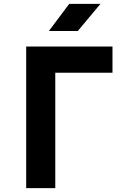

<svg xmlns="http://www.w3.org/2000/svg" viewBox="-20 -970 640 990"><path d="M115 0V-730H560V-595H265V0ZM232 -810 337 -950H498L381 -810Z"/></svg>

Font: NKDuy Mono ExtraBold
Style: Regular
Weight: 800
Monospace: yes
Designer: NKDuy
Foundry: NKDuy
Version: Version 2.251; ttfautohint (v1.8.4.7-5d5b)